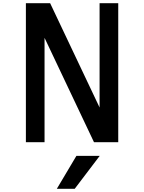

<svg xmlns="http://www.w3.org/2000/svg" viewBox="-20 -893 905 1206"><path d="M336.9 293H449.2L606.4 85.9H460ZM142.6 0H259.8V-655.3L570.3 0H722.7V-873H605.5V-217.8L294.9 -873H142.6Z"/></svg>

Font: OCR-B
Style: Regular
Weight: 400
Version: 1.1